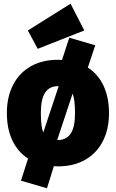

<svg xmlns="http://www.w3.org/2000/svg" viewBox="-20 -876 624 1034"><path d="M567 -266Q567 -180 533.5 -115Q500 -50 438 -15Q376 20 292 20Q277 20 270 19L233 138L93 97L131 -22Q76 -58 46.5 -120Q17 -182 17 -268Q17 -354 50.5 -419Q84 -484 146 -519Q208 -554 292 -554Q307 -554 314 -553L353 -673L493 -632L453 -512Q508 -477 537.5 -414.5Q567 -352 567 -266ZM200 -268Q200 -194 213 -162L296 -412H292Q246 -412 223 -377Q200 -342 200 -268ZM384 -266Q384 -340 371 -372L288 -122H292Q338 -122 361 -157Q384 -192 384 -266ZM360 -856 434 -712 183 -613 130 -712Z"/></svg>

Font: Fira Sans Black
Style: Regular
Weight: 900
Designer: Carrois Corporate & Edenspiekermann AG
Foundry: Carrois Corporate GbR & Edenspiekermann AG
Version: Version 4.203